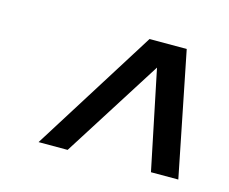

<svg xmlns="http://www.w3.org/2000/svg" viewBox="-55 -745 517 434"><g transform="rotate(15 203.5 -528.0)"><path d="M65 -383H133L280 -615L328 -383H392L334 -673H247Z"/></g></svg>

Font: Geist Light
Style: Italic
Weight: 300
Italic angle: -12°
Designer: Basement.studio, Andrés Briganti, Mateo Zaragoza
Foundry: Basement.studio, Vercel, Andrés Briganti, Guido Ferreyra, Mateo Zaragoza
Version: Version 1.500